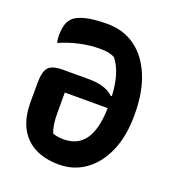

<svg xmlns="http://www.w3.org/2000/svg" viewBox="-132 -821 865 942"><g transform="rotate(20 300.0 -350.0)"><path d="M269 -715Q353 -715 415 -670.5Q477 -626 511.5 -542.5Q546 -459 546 -343V-338Q546 -229 511.5 -150Q477 -71 417 -28Q357 15 280 15Q167 15 106 -47Q45 -109 45 -224V-322Q45 -384 64.5 -406.5Q84 -429 139 -429H276Q364 -429 405 -388L410 -390Q404 -511 354 -573Q339 -581 321.5 -584.5Q304 -588 276 -588Q224 -588 170 -576Q116 -564 72 -544H68Q66 -552 65 -561.5Q64 -571 64 -579Q64 -611 70 -633.5Q76 -656 90 -671Q131 -715 269 -715ZM259 -109Q332 -109 370 -162Q408 -215 411 -327H187V-220Q187 -152 203 -118Q228 -109 259 -109Z"/></g></svg>

Font: Recursive Mn Csl St
Style: Bold
Weight: 700
Monospace: yes
Version: Version 1.079;hotconv 1.0.112;makeotfexe 2.5.65598; ttfautoh